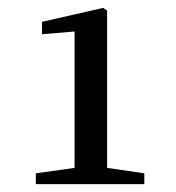

<svg xmlns="http://www.w3.org/2000/svg" viewBox="-20 -931 443 484"><path d="M250 -507.8 343.8 -494.1V-466.8H70.3V-494.1L168 -507.8V-851.6L85.9 -844.7V-876L240.2 -911.1L250 -904.3Z"/></svg>

Font: GenYoMin TW TTF SemiBold
Style: Regular
Weight: 600
Version: Version 1.300